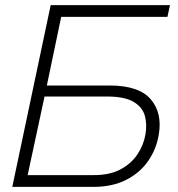

<svg xmlns="http://www.w3.org/2000/svg" viewBox="-20 -730 697 750"><path d="M28 0 178 -710H644L634 -664H219L163 -396H408Q523 -396 569 -342Q615 -288 600 -203Q591 -148 559 -101.5Q527 -55 473 -27.5Q419 0 345 0ZM88 -46H347Q410 -46 452 -69Q494 -92 517.5 -128Q541 -164 548 -204Q555 -243 546 -277Q537 -311 502 -332Q467 -353 397 -353H154Z"/></svg>

Font: Raleway Light
Style: Italic
Weight: 300
Italic angle: -12°
Designer: Matt McInerney, Pablo Impallari, Rodrigo Fuenzalida
Foundry: Matt McInerney, Pablo Impallari, Rodrigo Fuenzalida
Version: Version 4.026